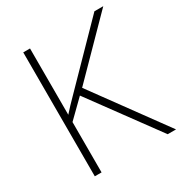

<svg xmlns="http://www.w3.org/2000/svg" viewBox="-168 -836 905 958"><g transform="rotate(-30 285.0 -357.0)"><path d="M570 0H522L239 -386L141 -290V0H102V-714H141V-332Q156 -349 172.5 -366.5Q189 -384 206 -401L512 -714H563L268 -414Z"/></g></svg>

Font: Noto Sans Khmer ExtraLight
Style: Regular
Weight: 250
Version: Version 2.003